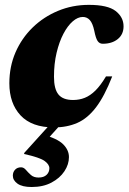

<svg xmlns="http://www.w3.org/2000/svg" viewBox="-20 -496 516 770"><path d="M107 254Q69 254 50.2 240.5Q31.5 227 31.5 208.5Q31.5 194 40.5 184.5Q49.5 175 64.5 175Q75 175 83.8 185.2Q92.5 195.5 104 205.8Q115.5 216 134.5 216Q155.5 216 166.8 205.2Q178 194.5 178 178.5Q178 163.5 158.8 149.5Q139.5 135.5 76.5 121.5L77.5 117L205.5 -24.5H248.5L130.5 106.5L149.5 43Q210.5 59.5 233.5 82.8Q256.5 106 256.5 134Q256.5 163.5 238.2 191Q220 218.5 186.5 236.2Q153 254 107 254ZM312 -428Q292 -428 271.8 -410.5Q251.5 -393 234.5 -360.8Q217.5 -328.5 207 -284.5Q196.5 -240.5 196.5 -188Q196.5 -139 214.5 -117Q232.5 -95 273 -95Q298.5 -95 320.2 -103.8Q342 -112.5 362.8 -133Q383.5 -153.5 405 -189.5H430Q399 -110 365 -65.5Q331 -21 289.8 -3Q248.5 15 196.5 15Q107.5 15 62.5 -33.2Q17.5 -81.5 17.5 -162Q17.5 -229 42.2 -286Q67 -343 111 -385.8Q155 -428.5 212.8 -452.5Q270.5 -476.5 336.5 -476.5Q412 -476.5 443.8 -451.8Q475.5 -427 475.5 -390.5Q475.5 -358 452.2 -339.2Q429 -320.5 392 -320.5Q379 -320.5 371.5 -331.5Q364 -342.5 358 -373Q351.5 -403 340.2 -415.5Q329 -428 312 -428Z"/></svg>

Font: Newsreader 36pt ExtraBold
Style: Italic
Weight: 800
Italic angle: -17°
Designer: Hugues Gentile
Foundry: Production Type
Version: Version 1.003